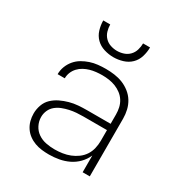

<svg xmlns="http://www.w3.org/2000/svg" viewBox="-174 -867 948 1002"><g transform="rotate(30 300.0 -366.0)"><path d="M263 8Q241 8 219.5 5.5Q198 3 177.5 -4.5Q157 -12 139.5 -25Q122 -38 110 -56Q98 -74 92.5 -95Q87 -116 87 -138Q87 -164 96 -189.5Q105 -215 124 -233Q143 -251 167 -262.5Q191 -274 216.5 -281Q242 -288 268 -290Q294 -292 320 -292H462V-348Q462 -369 457.5 -389Q453 -409 442 -426.5Q431 -444 414.5 -456.5Q398 -469 379 -476.5Q360 -484 339.5 -487Q319 -490 298 -490Q280 -490 261.5 -488Q243 -486 225.5 -481Q208 -476 191.5 -467Q175 -458 162.5 -444.5Q150 -431 143 -414Q136 -397 136 -378H93Q93 -402 101.5 -424.5Q110 -447 125.5 -465.5Q141 -484 161.5 -496Q182 -508 204.5 -515.5Q227 -523 251 -525.5Q275 -528 298 -528Q324 -528 350 -524.5Q376 -521 400 -511.5Q424 -502 445 -485.5Q466 -469 479.5 -447Q493 -425 499 -399.5Q505 -374 505 -348V0H462V-101Q450 -73 428.5 -51Q407 -29 380 -16Q353 -3 323 2.5Q293 8 263 8ZM275 -30Q298 -30 321.5 -33.5Q345 -37 366.5 -45.5Q388 -54 407 -68Q426 -82 438.5 -101Q451 -120 456.5 -143Q462 -166 462 -189V-254H320Q300 -254 279.5 -252.5Q259 -251 238.5 -246.5Q218 -242 198.5 -234.5Q179 -227 163 -214Q147 -201 138.5 -182Q130 -163 130 -142Q130 -116 142 -92.5Q154 -69 175.5 -54.5Q197 -40 223 -35Q249 -30 275 -30ZM300 -600Q272 -600 244 -608.5Q216 -617 196 -636.5Q176 -656 167.5 -684Q159 -712 159 -740H201Q201 -720 207 -700Q213 -680 227 -665.5Q241 -651 260.5 -644.5Q280 -638 300 -638Q320 -638 339.5 -644.5Q359 -651 373 -665.5Q387 -680 393 -700Q399 -720 399 -740H441Q441 -712 432.5 -684Q424 -656 404 -636.5Q384 -617 356 -608.5Q328 -600 300 -600Z"/></g></svg>

Font: Zed Sans Extralight Extended
Style: Regular
Weight: 200
Width: 7
Designer: Belleve Invis
Foundry: Belleve Invis
Version: Version 1.0.0; ttfautohint (v1.8.4)